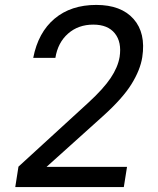

<svg xmlns="http://www.w3.org/2000/svg" viewBox="-20 -760 640 780"><path d="M42 0 55 -83 339 -343Q400 -399 429.5 -443Q459 -487 466 -529Q475 -589 446.5 -624.5Q418 -660 359 -660Q298 -660 256.5 -623.5Q215 -587 205 -525H115Q135 -628 201.5 -684Q268 -740 371 -740Q472 -740 522.5 -683Q573 -626 558 -528Q550 -476 514 -418Q478 -360 398 -288L169 -82H496L483 0Z"/></svg>

Font: JetBrains Mono NL
Style: Italic
Weight: 400
Italic angle: -9°
Monospace: yes
Designer: Philipp Nurullin, Konstantin Bulenkov
Foundry: JetBrains
Version: Version 2.305; ttfautohint (v1.8.4.7-5d5b)